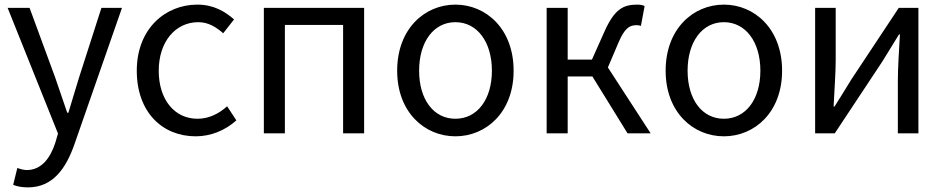

<svg xmlns="http://www.w3.org/2000/svg" viewBox="-20 -577 4087 831"><path d="M101 234C209 234 266 152 303 45L508 -543H419L322 -241C307 -193 291 -138 276 -89H271C254 -138 235 -194 219 -241L108 -543H13L231 1L219 42C197 109 158 159 96 159C82 159 66 154 55 150L37 223C54 230 75 234 101 234Z M827 13C892 13 954 -12 1003 -56L963 -117C929 -86 885 -63 835 -63C735 -63 667 -146 667 -271C667 -396 739 -481 838 -481C881 -481 914 -461 946 -433L993 -493C954 -527 905 -557 834 -557C695 -557 572 -452 572 -271C572 -91 683 13 827 13Z M1122 0H1213V-469H1465V0H1556V-543H1122Z M1951 13C2084 13 2203 -91 2203 -271C2203 -452 2084 -557 1951 -557C1818 -557 1699 -452 1699 -271C1699 -91 1818 13 1951 13ZM1951 -63C1857 -63 1794 -146 1794 -271C1794 -396 1857 -481 1951 -481C2045 -481 2109 -396 2109 -271C2109 -146 2045 -63 1951 -63Z M2346 0H2437V-246H2544L2696 0H2796L2611 -285L2657 -393C2685 -459 2707 -468 2736 -468C2744 -468 2748 -467 2754 -465L2770 -551C2762 -555 2750 -557 2738 -557C2679 -557 2640 -539 2596 -440L2542 -319H2437V-543H2346Z M3113 13C3246 13 3365 -91 3365 -271C3365 -452 3246 -557 3113 -557C2980 -557 2861 -452 2861 -271C2861 -91 2980 13 3113 13ZM3113 -63C3019 -63 2956 -146 2956 -271C2956 -396 3019 -481 3113 -481C3207 -481 3271 -396 3271 -271C3271 -146 3207 -63 3113 -63Z M3508 0H3593L3799 -311C3819 -344 3850 -394 3871 -428H3875C3871 -357 3866 -284 3866 -227V0H3955V-543H3870L3664 -232C3644 -199 3613 -149 3592 -116H3588C3591 -186 3597 -259 3597 -316V-543H3508Z"/></svg>

Font: DAIFUKU Sans JP
Style: Regular
Weight: 400
Designer: Original font ‘Source Han Sans JP’ : Ryoko NISHIZUKA  (kana, bopomofo & ideographs); Paul D. Hunt (Latin, Greek & Cyrill
Foundry: Daifuku
Version: Version 1.001